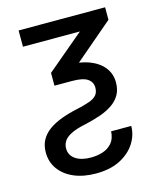

<svg xmlns="http://www.w3.org/2000/svg" viewBox="-113 -616 757 913"><g transform="rotate(-15 265.5 -160.0)"><path d="M65.9 -535.6H491.7V-474.1L214.8 -237.8H162.6V-300.8L346.2 -455.6H65.9ZM138.7 64.5Q138.7 98.6 166.7 117.9Q194.8 137.2 242.7 137.2Q272.5 137.2 300 128.7Q327.6 120.1 346.2 99.1Q364.7 78.1 366.7 41.5H465.8Q465.8 85.4 440.7 125.5Q415.5 165.5 366.7 191.2Q317.9 216.8 246.6 216.8Q184.6 216.8 138.2 196.8Q91.8 176.8 66.2 141.1Q40.5 105.5 40.5 58.6Q40.5 23.4 54.9 -2.7Q69.3 -28.8 95.9 -47.9Q122.6 -66.9 158.9 -80.3Q195.3 -93.8 238.8 -103Q276.9 -111.3 301 -120.1Q325.2 -128.9 336.7 -142.6Q348.1 -156.2 348.1 -179.2Q348.1 -206.5 325.2 -222.2Q302.2 -237.8 249 -237.8H210.4L216.3 -317.4H249Q309.6 -317.4 354.5 -300.3Q399.4 -283.2 424.3 -251.7Q449.2 -220.2 449.2 -177.2Q449.2 -143.1 435.5 -118.2Q421.9 -93.3 396.2 -75.2Q370.6 -57.1 334.7 -44.4Q298.8 -31.7 254.4 -22Q207.5 -12.2 182.4 1.5Q157.2 15.1 147.9 31.2Q138.7 47.4 138.7 64.5Z"/></g></svg>

Font: Inter 20pt
Style: Regular
Weight: 400
Version: Version 4.001;git-66647c0bb